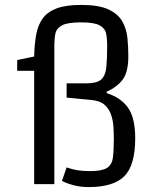

<svg xmlns="http://www.w3.org/2000/svg" viewBox="-20 -749 632 781"><path d="M232 -13 251 -68Q274 -60 295.5 -56.5Q317 -53 346 -53Q394 -53 414.5 -65.5Q435 -78 439 -106.5Q443 -135 443 -183Q443 -206 441.5 -232Q440 -258 432 -282Q424 -306 405.5 -322.5Q387 -339 353 -342L251 -352V-410H331Q374 -410 391.5 -425.5Q409 -441 412.5 -475.5Q416 -510 416 -566Q416 -592 411.5 -613Q407 -634 385 -646Q363 -658 309 -658Q255 -658 232.5 -646Q210 -634 205.5 -613Q201 -592 201 -566V0H119V-461H50V-505L119 -519Q120 -568 127 -607Q134 -646 153 -673Q172 -700 209.5 -714.5Q247 -729 310 -729Q382 -729 421.5 -710.5Q461 -692 478 -661Q495 -630 498.5 -593Q502 -556 502 -520Q502 -455 478.5 -424.5Q455 -394 414 -376V-370Q470 -353 500 -312Q530 -271 530 -186Q530 -77 486 -32.5Q442 12 340 12Q308 12 279.5 4.5Q251 -3 232 -13Z"/></svg>

Font: Strait
Style: Regular
Weight: 400
Designer: Eduardo Rodriguez Tunni
Foundry: Eduardo Rodriguez Tunni
Version: Version 1.002; ttfautohint (v1.8.4.7-5d5b);gftools[0.9.23]